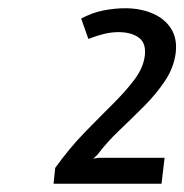

<svg xmlns="http://www.w3.org/2000/svg" viewBox="-20 -756 447 466"><path d="M110 -310 114 -348.5Q148.5 -396.5 185.2 -434.2Q222 -472 253.8 -503.5Q285.5 -535 306.8 -563.5Q328 -592 331.5 -621Q335 -651.5 316.8 -664.8Q298.5 -678 267.5 -678Q250.5 -678 232.8 -673.8Q215 -669.5 194.5 -661.5L177 -711Q205.5 -726 232.5 -731Q259.5 -736 283.5 -736Q320.5 -736 350 -723.5Q379.5 -711 395 -686.8Q410.5 -662.5 406.5 -628Q402 -592 380.5 -559.8Q359 -527.5 329.2 -497.8Q299.5 -468 269.2 -439.2Q239 -410.5 217 -381L206.5 -371L220 -373H379.5L372 -310Z"/></svg>

Font: Expletus Sans Medium
Style: Italic
Weight: 500
Italic angle: -7°
Version: Version 7.500